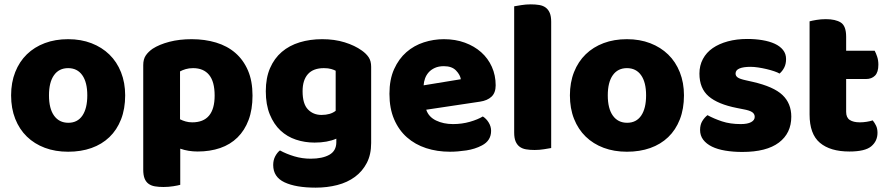

<svg xmlns="http://www.w3.org/2000/svg" viewBox="-20 -681 4085 882"><path d="M555 -243Q555 -181 536 -132.5Q517 -84 482.5 -51Q448 -18 400 -1Q352 16 293 16Q234 16 186 -2Q138 -20 103.5 -53.5Q69 -87 50 -135Q31 -183 31 -243Q31 -302 50 -350Q69 -398 103.5 -431.5Q138 -465 186 -483Q234 -501 293 -501Q352 -501 400 -482.5Q448 -464 482.5 -430.5Q517 -397 536 -349Q555 -301 555 -243ZM205 -243Q205 -182 228.5 -149.5Q252 -117 294 -117Q336 -117 358.5 -150Q381 -183 381 -243Q381 -303 358 -335.5Q335 -368 293 -368Q251 -368 228 -335.5Q205 -303 205 -243Z M861 -501Q921 -501 972.5 -485.5Q1024 -470 1061 -438Q1098 -406 1119 -357.5Q1140 -309 1140 -242Q1140 -178 1122 -130Q1104 -82 1071 -49.5Q1038 -17 991.5 -1Q945 15 888 15Q845 15 808 2V168Q798 171 776 174.5Q754 178 731 178Q709 178 691.5 175Q674 172 662 163Q650 154 644 138.5Q638 123 638 98V-382Q638 -409 649.5 -426Q661 -443 681 -457Q712 -477 758 -489Q804 -501 861 -501ZM863 -119Q966 -119 966 -242Q966 -306 940.5 -337Q915 -368 867 -368Q848 -368 833 -363.5Q818 -359 807 -353V-133Q819 -127 833 -123Q847 -119 863 -119Z M1460 -501Q1517 -501 1563.5 -486.5Q1610 -472 1642 -449Q1662 -435 1673.5 -418Q1685 -401 1685 -374V-24Q1685 29 1665 67.5Q1645 106 1610.5 131.5Q1576 157 1529.5 169Q1483 181 1430 181Q1339 181 1287 156.5Q1235 132 1235 77Q1235 54 1244.5 36.5Q1254 19 1266 10Q1295 26 1331.5 37Q1368 48 1407 48Q1461 48 1493 30Q1525 12 1525 -28V-44Q1484 -26 1425 -26Q1380 -26 1339.5 -39.5Q1299 -53 1268.5 -81.5Q1238 -110 1219.5 -155Q1201 -200 1201 -262Q1201 -323 1220.5 -368Q1240 -413 1274.5 -442.5Q1309 -472 1356.5 -486.5Q1404 -501 1460 -501ZM1522 -356Q1515 -360 1501.5 -364Q1488 -368 1468 -368Q1419 -368 1394.5 -340.5Q1370 -313 1370 -262Q1370 -204 1394.5 -178.5Q1419 -153 1457 -153Q1498 -153 1522 -172Z M2047 16Q1988 16 1937.5 -0.5Q1887 -17 1849.5 -50Q1812 -83 1790.5 -133Q1769 -183 1769 -250Q1769 -316 1790.5 -363.5Q1812 -411 1847 -441.5Q1882 -472 1927 -486.5Q1972 -501 2019 -501Q2072 -501 2115.5 -485Q2159 -469 2190.5 -441Q2222 -413 2239.5 -374Q2257 -335 2257 -289Q2257 -255 2238 -237Q2219 -219 2185 -214L1938 -177Q1949 -144 1983 -127.5Q2017 -111 2061 -111Q2102 -111 2138.5 -121.5Q2175 -132 2198 -146Q2214 -136 2225 -118Q2236 -100 2236 -80Q2236 -35 2194 -13Q2162 4 2122 10Q2082 16 2047 16ZM2019 -377Q1995 -377 1977.5 -369Q1960 -361 1949 -348.5Q1938 -336 1932.5 -320.5Q1927 -305 1926 -289L2097 -317Q2094 -337 2075 -357Q2056 -377 2019 -377Z M2512 -1Q2501 1 2479.5 4.5Q2458 8 2436 8Q2414 8 2396.5 5Q2379 2 2367 -7Q2355 -16 2348.5 -31.5Q2342 -47 2342 -72V-652Q2353 -654 2374.5 -657.5Q2396 -661 2418 -661Q2440 -661 2457.5 -658Q2475 -655 2487 -646Q2499 -637 2505.5 -621.5Q2512 -606 2512 -581Z M3122 -243Q3122 -181 3103 -132.5Q3084 -84 3049.5 -51Q3015 -18 2967 -1Q2919 16 2860 16Q2801 16 2753 -2Q2705 -20 2670.5 -53.5Q2636 -87 2617 -135Q2598 -183 2598 -243Q2598 -302 2617 -350Q2636 -398 2670.5 -431.5Q2705 -465 2753 -483Q2801 -501 2860 -501Q2919 -501 2967 -482.5Q3015 -464 3049.5 -430.5Q3084 -397 3103 -349Q3122 -301 3122 -243ZM2772 -243Q2772 -182 2795.5 -149.5Q2819 -117 2861 -117Q2903 -117 2925.5 -150Q2948 -183 2948 -243Q2948 -303 2925 -335.5Q2902 -368 2860 -368Q2818 -368 2795 -335.5Q2772 -303 2772 -243Z M3615 -145Q3615 -69 3558 -26Q3501 17 3390 17Q3348 17 3312 11Q3276 5 3250.5 -7.5Q3225 -20 3210.5 -39Q3196 -58 3196 -84Q3196 -108 3206 -124.5Q3216 -141 3230 -152Q3259 -136 3296.5 -123.5Q3334 -111 3383 -111Q3414 -111 3430.5 -120Q3447 -129 3447 -144Q3447 -158 3435 -166Q3423 -174 3395 -179L3365 -185Q3278 -202 3235.5 -238.5Q3193 -275 3193 -343Q3193 -380 3209 -410Q3225 -440 3254 -460Q3283 -480 3323.5 -491Q3364 -502 3413 -502Q3450 -502 3482.5 -496.5Q3515 -491 3539 -480Q3563 -469 3577 -451.5Q3591 -434 3591 -410Q3591 -387 3582.5 -370.5Q3574 -354 3561 -343Q3553 -348 3537 -353.5Q3521 -359 3502 -363.5Q3483 -368 3463.5 -371Q3444 -374 3428 -374Q3395 -374 3377 -366.5Q3359 -359 3359 -343Q3359 -332 3369 -325Q3379 -318 3407 -312L3438 -305Q3534 -283 3574.5 -244.5Q3615 -206 3615 -145Z M3867 -167Q3867 -141 3883.5 -130Q3900 -119 3930 -119Q3945 -119 3961 -121.5Q3977 -124 3989 -128Q3998 -117 4004.5 -103.5Q4011 -90 4011 -71Q4011 -33 3982.5 -9Q3954 15 3882 15Q3794 15 3746.5 -25Q3699 -65 3699 -155V-583Q3710 -586 3730.5 -589.5Q3751 -593 3774 -593Q3818 -593 3842.5 -577.5Q3867 -562 3867 -512V-448H3998Q4004 -437 4009.5 -420.5Q4015 -404 4015 -384Q4015 -349 3999.5 -333.5Q3984 -318 3958 -318H3867Z"/></svg>

Font: Baloo Bhai
Style: Regular
Weight: 400
Designer: Supriya Tembe, Noopur Datye and Ek Type
Foundry: Ek Type
Version: Version 1.100;PS 1.000;hotconv 1.0.88;makeotf.lib2.5.647800;